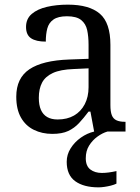

<svg xmlns="http://www.w3.org/2000/svg" viewBox="-20 -566 603 826"><path d="M205 10Q161 10 125.5 -7.5Q90 -25 70 -60.5Q50 -96 50 -150Q50 -230 106.5 -268Q163 -306 278 -310L361 -313V-373Q361 -409 355 -436.5Q349 -464 329 -480Q309 -496 268 -496Q230 -496 210 -482Q190 -468 183.5 -443.5Q177 -419 177 -387Q135 -387 113.5 -401.5Q92 -416 92 -450Q92 -485 116.5 -506Q141 -527 182 -536.5Q223 -546 272 -546Q364 -546 409.5 -507Q455 -468 455 -373V-114Q455 -86 461 -70.5Q467 -55 481 -48.5Q495 -42 517 -42H520V0H385L369 -86H361Q340 -58 320 -36.5Q300 -15 273.5 -2.5Q247 10 205 10ZM228 -52Q269 -52 298.5 -69Q328 -86 344.5 -117.5Q361 -149 361 -191V-272L297 -269Q240 -267 207.5 -252Q175 -237 161 -210.5Q147 -184 147 -145Q147 -114 156 -93.5Q165 -73 183 -62.5Q201 -52 228 -52ZM404 240Q340 240 303.5 213.5Q267 187 267 130Q267 99 284 72Q301 45 328 26Q355 7 385 0H442Q421 6 399.5 21.5Q378 37 363.5 60Q349 83 349 115Q349 148 368.5 163Q388 178 418 178Q432 178 447.5 176Q463 174 481 170V224Q471 229 457 232.5Q443 236 429 238Q415 240 404 240Z"/></svg>

Font: Noto Serif Thai
Style: Regular
Weight: 400
Designer: Monotype Design Team
Foundry: Monotype Imaging Inc.
Version: Version 2.001